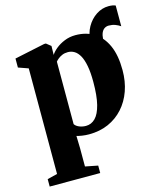

<svg xmlns="http://www.w3.org/2000/svg" viewBox="-130 -752 907 1083"><g transform="rotate(-15 324.0 -210.5)"><path d="M522.5 -349.5 477 -418.5 458.5 -494Q459 -539.5 480.2 -577Q501.5 -614.5 535.2 -636.8Q569 -659 607.5 -659Q633 -659 648 -652V-531Q634.5 -540.5 617.5 -546.8Q600.5 -553 580 -553Q567 -553 556 -546.2Q545 -539.5 538.2 -524.8Q531.5 -510 530 -486ZM24 238V194.5L82.5 180V-436.5L24.5 -457V-509.5L202 -547H212L239 -525.5L238 -473.5Q248 -490 269.2 -507.5Q290.5 -525 320.2 -537.2Q350 -549.5 384.5 -549.5Q446.5 -549.5 492.8 -521Q539 -492.5 565 -435Q591 -377.5 591 -290Q591 -224.5 571.5 -169.5Q552 -114.5 515.5 -74Q479 -33.5 428.5 -11.2Q378 11 315.5 11Q294.5 11 274 7.8Q253.5 4.5 243.5 1L245.5 74V180L319 194.5V238ZM311 -39.5Q342.5 -39.5 365.8 -63Q389 -86.5 401.8 -137.2Q414.5 -188 414.5 -269Q414.5 -324.5 407.2 -362.5Q400 -400.5 387 -423.8Q374 -447 356.5 -457.5Q339 -468 319 -468Q300 -468 285.5 -461.8Q271 -455.5 261 -447.2Q251 -439 245.5 -432V-67.5Q253 -55 271.5 -47.2Q290 -39.5 311 -39.5Z"/></g></svg>

Font: Merriweather 72pt Black
Style: Regular
Weight: 900
Version: Version 2.100